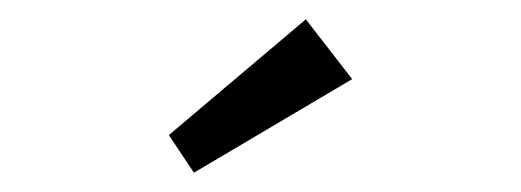

<svg xmlns="http://www.w3.org/2000/svg" viewBox="-20 -787 540 199"><path d="M181 -608 155 -647 297 -767 345 -705Z"/></svg>

Font: Easer Grotesk Light
Style: Regular
Weight: 300
Designer: Boardeaser, Bonnie Shaver-Troup, Thomas Jockin
Foundry: Lexend
Version: Version 1.008;Glyphs 3.1.2 (3151)